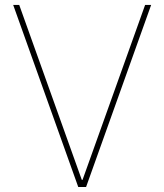

<svg xmlns="http://www.w3.org/2000/svg" viewBox="-20 -747 656 767"><path d="M56.8 -727.3 306.8 -28.4H309.7L559.7 -727.3H583.8L323.9 0H292.6L32.7 -727.3Z"/></svg>

Font: Inter Thin BETA
Style: Regular
Weight: 100
Designer: Rasmus Andersson
Foundry: rsms
Version: Version 3.011;git-f93a4a705